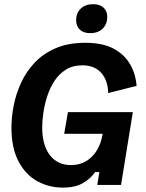

<svg xmlns="http://www.w3.org/2000/svg" viewBox="-20 -862 682 895"><path d="M273.3 12.5Q207.5 12.5 152.9 -17.9Q98.3 -48.3 65.8 -110.8Q33.3 -173.3 33.3 -267.5Q33.3 -315.8 43.8 -369.6Q54.2 -423.3 77.9 -475.4Q101.7 -527.5 141.2 -569.6Q180.8 -611.7 239.2 -637.1Q297.5 -662.5 377.5 -662.5Q458.3 -662.5 509.2 -635.4Q560 -608.3 586.2 -562.9Q612.5 -517.5 616.7 -461.7L484.2 -428.3Q483.3 -486.7 452.1 -522.1Q420.8 -557.5 364.2 -557.5Q318.3 -557.5 285.8 -536.7Q253.3 -515.8 232.1 -482.1Q210.8 -448.3 198.8 -409.2Q186.7 -370 181.7 -332.9Q176.7 -295.8 176.7 -268.3Q176.7 -185 212.5 -138.8Q248.3 -92.5 310.8 -92.5Q370 -92.5 409.2 -132.5Q448.3 -172.5 458.3 -238.3H279.2L296.7 -339.2H599.2L544.2 0H433.3L443.3 -60H423.3Q403.3 -30 367.1 -8.8Q330.8 12.5 273.3 12.5ZM400.8 -707.5Q369.2 -707.5 352.1 -723.8Q335 -740 335 -767.5Q335 -801.7 356.7 -822.1Q378.3 -842.5 414.2 -842.5Q445.8 -842.5 462.9 -826.2Q480 -810 480 -783.3Q480 -750 458.8 -728.8Q437.5 -707.5 400.8 -707.5Z"/></svg>

Font: Familjen Grotesk GF
Style: Bold Italic
Weight: 700
Designer: Anders Wikstroem, Jonas Baeckman, Matilda Gysing, Kristian Moeller
Foundry: Familjen STHML AB
Version: Version 2.000; Beta; Release 4; Build 6